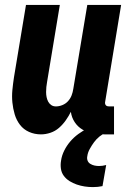

<svg xmlns="http://www.w3.org/2000/svg" viewBox="-20 -540 540 783"><path d="M147 8Q121 8 98.5 -2Q76 -12 61.5 -31Q47 -50 40 -73.5Q33 -97 30.5 -122Q28 -147 30.5 -173Q33 -199 37 -225L86 -520H224L172 -206Q170 -195 169 -185Q168 -175 168 -164.5Q168 -154 170 -144Q172 -134 176.5 -125.5Q181 -117 189 -111.5Q197 -106 208 -106Q221 -106 234.5 -111.5Q248 -117 257.5 -127.5Q267 -138 272 -151Q277 -164 279 -178L336 -520H474L409 -126Q408 -122 408.5 -118Q409 -114 411.5 -111Q414 -108 417.5 -107Q421 -106 425 -106H445V8H406Q382 8 359 4Q336 0 316.5 -11.5Q297 -23 284.5 -42Q272 -61 269 -84Q260 -66 248 -49Q236 -32 220.5 -18.5Q205 -5 185.5 1.5Q166 8 147 8ZM359 223Q342 223 325.5 220.5Q309 218 293 212.5Q277 207 263.5 198.5Q250 190 240.5 177.5Q231 165 228.5 148.5Q226 132 229 115Q232 94 242 74Q252 54 266.5 37Q281 20 299.5 6.5Q318 -7 337.5 -16.5Q357 -26 378 -32Q399 -38 420 -40L414 0Q399 6 386 16.5Q373 27 363.5 40Q354 53 346 67.5Q338 82 336 97Q334 106 337 114.5Q340 123 348 128Q356 133 365 135Q374 137 384 137Q391 137 398 136Q405 135 413 133L398 219Q389 221 379 222Q369 223 359 223Z"/></svg>

Font: Iosevka Heavy
Style: Italic
Weight: 900
Italic angle: -9°
Monospace: yes
Designer: Belleve Invis
Foundry: Belleve Invis
Version: Version 32.5.0; ttfautohint (v1.8.4)